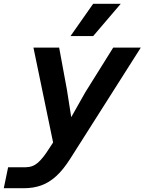

<svg xmlns="http://www.w3.org/2000/svg" viewBox="-77 -806 765 1016"><path d="M300 -186 374 -317 522 -554H668L294 35Q257 93 220 126.5Q183 160 141.5 175Q100 190 49 190H-57L-34 79H59Q96 79 123.5 55Q151 31 183 -20L204 -52L100 -554H236L277 -332ZM416 -786H562L416 -615H296Z"/></svg>

Font: Azeret Mono SemiBold
Style: Italic
Weight: 600
Italic angle: -12°
Designer: Martin Vácha
Foundry: Displaay
Version: Version 1.000; Glyphs 3.0.3, build 3074